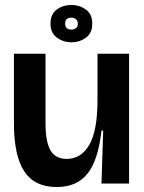

<svg xmlns="http://www.w3.org/2000/svg" viewBox="-20 -738 580 772"><path d="M208 14Q119 14 77.5 -49Q36 -112 36 -244V-522H163V-245Q163 -166 183.5 -132.5Q204 -99 248 -99Q306 -99 339 -155.5Q372 -212 372 -337V-522H499V-251V0H388L395 -213H388Q375 -94 332 -40Q289 14 208 14ZM268 -568Q234 -568 208.5 -587Q183 -606 183 -643Q183 -681 208 -699.5Q233 -718 268 -718Q300 -718 325.5 -699.5Q351 -681 351 -643Q351 -605 325.5 -586.5Q300 -568 268 -568ZM268 -619Q278 -619 285.5 -625Q293 -631 293 -643Q293 -654 285.5 -660.5Q278 -667 267 -667Q242 -667 242 -643Q242 -619 268 -619Z"/></svg>

Font: Bricolage Grotesque 96pt SemiBold
Style: Regular
Weight: 600
Designer: Mathieu Triay
Foundry: Atelier Triay
Version: Version 1.001; ttfautohint (v1.8.4.7-5d5b);gftools[0.9.33.de